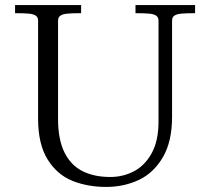

<svg xmlns="http://www.w3.org/2000/svg" viewBox="-20 -720 828 757"><path d="M130.2 -252.5V-638.6Q130.2 -652.1 121.1 -658.3Q112 -664.5 94.1 -666.2Q76.1 -668 39.4 -668V-700H299.8V-668Q263 -668 245.1 -666.2Q227.2 -664.5 218.1 -658.2Q208.9 -652 208.9 -638.6V-250.8Q208.9 -170 234.1 -119.2Q259.2 -68.5 305 -45.4Q350.8 -22.2 415.1 -22.2Q464.9 -22.2 507.9 -44.6Q551 -67 578 -115.9Q605 -164.8 605 -240.5V-638.6Q605 -652 595.8 -658.2Q586.6 -664.5 568.8 -666.2Q550.9 -668 514.2 -668V-700H749.2V-668Q712.5 -668 694.6 -666.2Q676.6 -664.5 667.5 -658.3Q658.4 -652.1 658.4 -638.6V-258.8Q658.4 -161.8 622 -99.8Q585.6 -37.9 527 -10.4Q468.4 17 398.9 17Q324.5 17 264.6 -7.4Q204.6 -31.8 167.4 -91.8Q130.2 -151.9 130.2 -252.5Z"/></svg>

Font: Didactic
Style: Regular
Weight: 400
Designer: Tyler Finck
Foundry: Etcetera Type Co
Version: Version 3.007;FEAKit 1.0